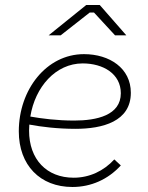

<svg xmlns="http://www.w3.org/2000/svg" viewBox="-20 -740 589 766"><path d="M269 6C343 6 411 -24 462 -80L436 -104C394 -58 337 -31 274 -31C166 -31 96 -104 96 -219L97 -243C145 -234 209 -226 281 -226C389 -226 502 -255 502 -370C502 -468 417 -524 315 -524C165 -524 55 -382 55 -216C55 -81 140 6 269 6ZM484 -599 378 -720H324L174 -599H222L338 -690H355L439 -599ZM101 -275C120 -393 202 -487 310 -487C391 -487 462 -446 462 -368C462 -280 366 -259 276 -259C207 -259 146 -267 101 -275Z"/></svg>

Font: Fixel Text 20240404 ExtraLight
Style: Italic
Weight: 200
Width: 4
Italic angle: -10°
Designer: AlfaBravo + MacPaw
Foundry: Kyrylo Tkachov, Marchela Mozhyna, Serhii Makarenko, Maria Weinstein, Zakhar Kryvoshyya
Version: Version 1.211;Glyphs 3.2 (3225)